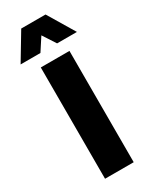

<svg xmlns="http://www.w3.org/2000/svg" viewBox="-250 -946 794 998"><g transform="rotate(-30 147.0 -447.0)"><path d="M61 0V-668H233V0ZM-22 -734 74 -894H220L316 -734H197L147 -811L97 -734Z"/></g></svg>

Font: Gantari ExtraBold
Style: Regular
Weight: 800
Version: Version 1.000